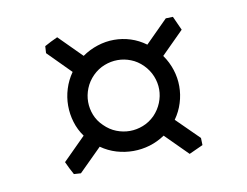

<svg xmlns="http://www.w3.org/2000/svg" viewBox="-47 -512 563 438"><g transform="rotate(-10 234.5 -293.5)"><path d="M177.2 -352.1Q165 -339.8 158.9 -324.5Q152.8 -309.1 152.8 -293.5Q152.8 -277.8 158.7 -262.9Q164.6 -248 176.8 -236.3Q189.5 -223.6 204.6 -217.8Q219.7 -211.9 235.4 -211.9Q251 -211.9 266.1 -217.8Q281.2 -223.6 293.5 -235.8Q305.2 -248 311.3 -263.2Q317.4 -278.3 317.4 -293.9Q317.4 -309.6 311.3 -324.7Q305.2 -339.8 293 -352.1Q280.8 -364.3 265.9 -370.1Q251 -376 235.4 -376Q219.7 -376 204.6 -370.1Q189.5 -364.3 177.2 -352.1ZM360.4 -136.7 309.1 -188Q292.5 -176.8 273.7 -171.1Q254.9 -165.5 235.4 -165.5Q215.8 -165.5 196.8 -171.1Q177.7 -176.8 161.1 -188.5L108.4 -136.2L92.3 -137.2Q88.4 -144 84.5 -151.9Q80.6 -159.7 77.1 -167.5L129.4 -219.7Q117.7 -235.8 112.1 -254.6Q106.4 -273.4 106.4 -293Q106.4 -312.5 112.3 -331.5Q118.2 -350.6 129.9 -367.2L77.6 -419.9L78.6 -436Q85.4 -439.9 93.3 -443.8Q101.1 -447.8 108.9 -451.2L161.1 -398.9Q177.7 -410.6 196.8 -416.7Q215.8 -422.9 235.4 -422.9Q254.9 -422.9 273.4 -417Q292 -411.1 308.6 -398.9L360.4 -450.7L377 -451.2L391.6 -418.9L339.8 -367.2Q351.6 -350.6 357.7 -331.5Q363.8 -312.5 363.8 -293Q363.8 -273.4 357.9 -254.6Q352.1 -235.8 340.3 -219.2L392.1 -168L392.6 -151.4Z"/></g></svg>

Font: Gentium Kaktovik
Style: Regular
Weight: 400
Designer: J. Victor Gaultney and Annie Olsen
Foundry: SIL International
Version: Version 1.102; 2013; Maintenance release